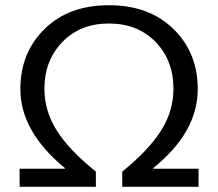

<svg xmlns="http://www.w3.org/2000/svg" viewBox="-20 -715 834 735"><path d="M737 -374Q737 -209 567 -72V-69H740V0H448V-58Q549 -140 596.5 -215Q644 -290 644 -375Q644 -484 575.5 -554.5Q507 -625 397 -625Q287 -625 218.5 -554Q150 -483 150 -375Q150 -290 197.5 -215Q245 -140 347 -58V0H55V-69H228V-72Q58 -212 58 -374Q58 -513 150.5 -604Q243 -695 397 -695Q551 -695 644 -604Q737 -513 737 -374Z"/></svg>

Font: Martel Sans
Style: Regular
Weight: 400
Designer: Dan Reynolds and Mathieu Réguer
Foundry: Dan Reynolds and Mathieu Réguer
Version: Version 1.001;PS 001.001;hotconv 1.0.70;makeotf.lib2.5.58329